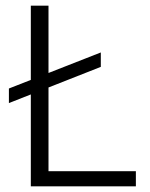

<svg xmlns="http://www.w3.org/2000/svg" viewBox="-20 -659 532 679"><path d="M336.5 -473.5V-422.5L11.5 -294.5V-346ZM151.5 0H89V-639H151.5ZM121.5 -53.5H460.5V0H121.5Z"/></svg>

Font: Anek Latin Light
Style: Regular
Weight: 300
Designer: Yesha Goshar
Foundry: Ek Type
Version: Version 1.003